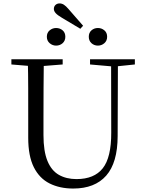

<svg xmlns="http://www.w3.org/2000/svg" viewBox="-20 -1069 837 1105"><path d="M336.6 -966.6Q311 -981.6 300.5 -993.4Q290 -1005.3 290 -1017.3Q290 -1031.8 299.4 -1040.6Q308.9 -1049.3 322.8 -1049.3Q335.9 -1049.3 347.6 -1041.9Q359.4 -1034.5 375 -1016.2L458.2 -920.9L442.4 -903.4ZM302.7 -806.5Q282.2 -806.5 265.9 -820.4Q249.6 -834.4 249.6 -857.4Q249.6 -881.1 265.9 -894.4Q282.2 -907.8 302.7 -907.8Q324.8 -907.8 340.4 -894.4Q356 -881.1 356 -857.4Q356 -834.4 340.4 -820.4Q324.8 -806.5 302.7 -806.5ZM543.5 -806.5Q522 -806.5 506.5 -820.4Q491 -834.4 491 -857.4Q491 -881.1 506.5 -894.4Q522 -907.8 543.5 -907.8Q564.6 -907.8 580.6 -894.4Q596.6 -881.1 596.6 -857.4Q596.6 -834.4 580.6 -820.4Q564.6 -806.5 543.5 -806.5ZM401.2 16.1Q323.9 16.1 265.4 -13.2Q206.9 -42.4 174.6 -106.7Q142.4 -171.1 142.4 -276.5V-391Q142.4 -475.8 142.3 -560.2Q142.2 -644.6 140 -728H232.2Q231.2 -645.4 230.7 -561.2Q230.2 -477 230.2 -391V-291.5Q230.2 -198.9 253 -143.1Q275.8 -87.3 318.7 -62.8Q361.7 -38.3 420.2 -38.3Q522.2 -38.3 571.4 -100.5Q620.6 -162.6 620.2 -305.7L619.4 -728H658.7L657.1 -285.6Q656.7 -132.5 591.2 -58.2Q525.7 16.1 401.2 16.1ZM45.5 -698V-728H340.7V-698L201.1 -686.9H179.8ZM498.2 -698V-728H756.2V-698L647.1 -686.7H626.2Z"/></svg>

Font: Noto Serif HK
Style: Regular
Weight: 200
Designer: Ryoko NISHIZUKA 西塚涼子 (kana & ideographs); Frank Grießhammer (Latin, Greek & Cyrillic); Wenlong ZHANG 张文龙 (bopomofo); San
Foundry: Adobe
Version: Version 2.001;hotconv 1.1.0;makeotfexe 2.6.0